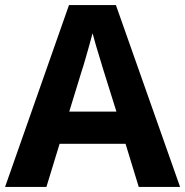

<svg xmlns="http://www.w3.org/2000/svg" viewBox="-20 -737 730 757"><path d="M527 0 475 -170H215L163 0H0L252 -717H437L690 0ZM387 -463Q382 -480 374 -506Q366 -532 358 -559Q350 -586 345 -606Q340 -586 331.5 -556.5Q323 -527 315.5 -500.5Q308 -474 304 -463L253 -297H439Z"/></svg>

Font: Noto Sans Tangsa
Style: Regular
Weight: 400
Designer: David Williams
Foundry: Google LLC
Version: Version 1.504